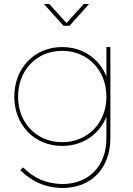

<svg xmlns="http://www.w3.org/2000/svg" viewBox="-20 -754 670 967"><path d="M330 -624 429 -734H402L315 -638L228 -734H201L300 -624ZM516 -517V-369C480 -459 397 -517 293 -517C154 -517 52 -412 52 -267C52 -124 154 -19 293 -19C397 -19 480 -77 516 -166V-59C516 83 427 174 290 173C212 170 151 144 96 89L82 103C142 162 207 190 290 193C439 194 536 95 536 -59V-517ZM293 -38C164 -38 71 -135 71 -267C71 -400 164 -498 293 -498C422 -498 516 -400 516 -267C516 -135 422 -38 293 -38Z"/></svg>

Font: Montserrat Thin
Style: Regular
Weight: 250
Designer: Julieta Ulanovsky
Foundry: Julieta Ulanovsky
Version: Version 4.000